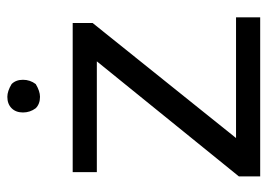

<svg xmlns="http://www.w3.org/2000/svg" viewBox="-124 -612 735 528"><g transform="rotate(-90 244.0 -347.5)"><path d="M242.2 -695.3Q257.8 -695.3 277.3 -683.6Q289.1 -671.9 289.1 -652.3Q289.1 -632.8 277.3 -617.2Q257.8 -605.5 242.2 -605.5Q222.7 -605.5 210.9 -617.2Q199.2 -632.8 199.2 -652.3Q199.2 -671.9 210.9 -683.6Q222.7 -695.3 242.2 -695.3ZM445.3 -515.6V-460.9L128.9 -66.4H460.9V0H23.4V-58.6L339.8 -449.2H35.2V-515.6Z"/></g></svg>

Font: 和音 by 宁静之雨，公众号njzyshare
Style: Regular
Weight: 400
Designer: Steve Matteson
Foundry: Ascender Corporation
Version: Version 6.00;June 8, 2018;FontCreator 11.0.0.2388 32-bit